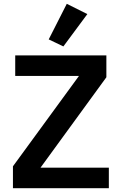

<svg xmlns="http://www.w3.org/2000/svg" viewBox="-20 -989 640 1009"><path d="M552 0H48V-115L395 -590H60V-698H539V-583L193 -108H552ZM313 -745 236 -782 331 -969 439 -915Z"/></svg>

Font: IBM Plex Mono SmBld
Style: Regular
Weight: 600
Monospace: yes
Designer: Mike Abbink, Paul van der Laan, Pieter van Rosmalen
Foundry: Bold Monday
Version: Version 2.3